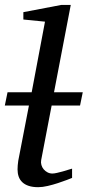

<svg xmlns="http://www.w3.org/2000/svg" viewBox="-33 -757 360 789"><path d="M295.9 -323.2H179.2L136.2 -99.1Q134.3 -88.9 137.2 -78.9Q140.1 -68.8 146.5 -61.3Q152.8 -53.7 162.1 -48.8Q171.4 -43.9 182.1 -43.9Q189.5 -43.9 201.4 -46.6Q213.4 -49.3 225.6 -52.7Q237.8 -56.2 248.3 -59.6Q258.8 -63 263.2 -64V-25.9Q257.3 -23.4 241.2 -17.3Q225.1 -11.2 205.1 -4.6Q185.1 2 163.3 7.1Q141.6 12.2 124 12.2Q101.1 12.2 85 6.8Q68.8 1.5 58.6 -8.3Q48.3 -18.1 43.7 -31.5Q39.1 -44.9 39.1 -61Q39.1 -76.2 42 -96.2L85.9 -323.2H-13.2L-2 -377.9H97.2L151.9 -668L63 -676.8V-707L219.2 -736.8H257.8L189 -377.9H307.1Z"/></svg>

Font: Charis SIL APac
Style: Italic
Weight: 400
Italic angle: -11°
Foundry: SIL International
Version: Version 5.000